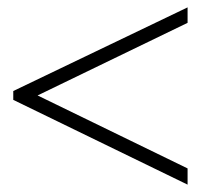

<svg xmlns="http://www.w3.org/2000/svg" viewBox="-20 -548 582 521"><path d="M489 -47 16 -277V-301L489 -528V-486L82 -289L489 -91Z"/></svg>

Font: Ekushey Sumon
Style: Regular
Weight: 400
Designer: Al Mamun Sumon
Foundry: Al Mamun Sumon
Version: Version 1.0